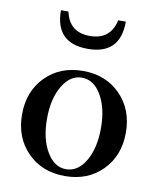

<svg xmlns="http://www.w3.org/2000/svg" viewBox="-79 -737 665 811"><g transform="rotate(10 253.5 -331.5)"><path d="M116.7 -675.3H148.9Q167 -589.4 255.4 -589.4Q343.3 -589.4 362.3 -675.3H395Q395 -534.2 255.9 -534.2Q116.7 -534.2 116.7 -675.3ZM414.3 -51.3Q352.1 11.7 253.9 11.7Q155.8 11.7 93.5 -51.5Q31.2 -114.7 31.2 -213.9Q31.2 -313 93.5 -376Q155.8 -439 253.9 -439Q352.1 -439 414.3 -375.7Q476.6 -312.5 476.6 -213.4Q476.6 -114.3 414.3 -51.3ZM253.9 -17.6Q304.7 -17.6 337.2 -72.8Q369.6 -127.9 369.6 -213.9Q369.6 -299.8 337.2 -355Q304.7 -410.2 253.9 -410.2Q203.6 -410.2 170.9 -355Q138.2 -299.8 138.2 -213.9Q138.2 -127.9 170.9 -72.8Q203.6 -17.6 253.9 -17.6Z"/></g></svg>

Font: Elstob 14pt Medium
Style: Regular
Weight: 500
Designer: Peter S. Baker
Version: Version 1.015